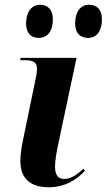

<svg xmlns="http://www.w3.org/2000/svg" viewBox="-20 -780 450 810"><path d="M352 -620C380 -620 410 -640 410 -699C410 -740 388 -760 356 -760C319 -760 297 -729 297 -681C297 -640 318 -620 352 -620ZM144 -620C173 -620 203 -640 203 -699C203 -740 181 -760 149 -760C113 -760 90 -729 90 -681C90 -640 111 -620 144 -620ZM185 10C258 10 306 -25 338 -59L332 -68C309 -47 281 -25 251 -25C224 -25 213 -42 212 -76C212 -99 219 -142 226 -174L303 -536H67L65 -526H83C121 -526 136 -518 136 -489C136 -475 133 -458 129 -441L84 -223C73 -171 66 -138 66 -99C66 -27 109 10 185 10Z"/></svg>

Font: Noto Serif Display
Style: Bold Italic
Weight: 700
Italic angle: -12°
Designer: Monotype Design Team
Foundry: Monotype Imaging Inc.
Version: Version 2.009